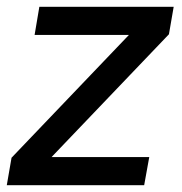

<svg xmlns="http://www.w3.org/2000/svg" viewBox="-29 -546 537 566"><path d="M-9 0 5 -81 351 -443H73L87 -526H483L469 -445L123 -83H411L396 0Z"/></svg>

Font: DM Sans 9pt Medium
Style: Italic
Weight: 500
Italic angle: -10°
Version: Version 4.004;gftools[0.9.30]